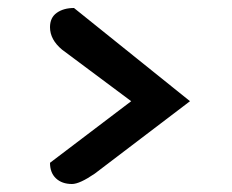

<svg xmlns="http://www.w3.org/2000/svg" viewBox="-20 -502 581 480"><path d="M455 -249 217 -68Q179 -42 160 -42Q135 -42 120 -56Q105 -70 105 -95L308 -249L135 -378Q105 -403 105 -434Q105 -458 122 -470Q139 -482 165 -482Z"/></svg>

Font: Sansita
Style: Regular
Weight: 400
Designer: Pablo Cosgaya
Foundry: Omnibus-Type
Version: Version 1.006;hotconv 1.0.109;makeotfexe 2.5.65596